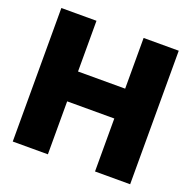

<svg xmlns="http://www.w3.org/2000/svg" viewBox="-128 -856 982 983"><g transform="rotate(20 362.5 -364.0)"><path d="M42.5 0H233.9V-288.6H490.7V0H682.1V-727.5H490.7V-451.2H233.9V-727.5H42.5Z"/></g></svg>

Font: Raveo Display Display ExtraBold
Style: Regular
Weight: 800
Designer: Jakub Foglar, Rasmus Andersson (Inter)
Foundry: Jakubfoglar.com
Version: Version 1.100;Glyphs 3.2.3 (3260)